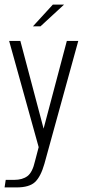

<svg xmlns="http://www.w3.org/2000/svg" viewBox="-28 -649 375 839"><path d="M-8 170 -3 137H34Q70 137 92 120.5Q114 104 125 55L141 -6L12 -470H61L163 -85L164 -73H161L162 -85L264 -470H314L166 67Q150 123 125 146.5Q100 170 44 170ZM116 -534 203 -629H252L149 -534Z"/></svg>

Font: Smooch Sans Thin
Style: Regular
Weight: 400
Version: Version 1.010